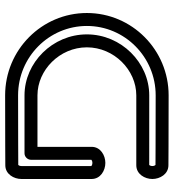

<svg xmlns="http://www.w3.org/2000/svg" viewBox="15 -661 671 741"><g transform="rotate(90 350.5 -290.5)"><path d="M617.9 -605C617.8 -605 509.4 -605.8 347.8 -605.8C172.6 -605.8 30.2 -464.4 30.2 -290.3C30.2 -116.2 172.6 25.2 347.8 25.2C509.4 25.2 617.9 24.5 617.9 24.5C652.1 24.5 670.8 -8.5 670.8 -37.6L670.8 -308.6C670.8 -343 637.9 -361.6 608.7 -361.6C579.6 -361.6 546.7 -343 546.7 -308.6L546.7 -99.6C492.1 -99.6 411.4 -99.6 347.8 -99.6C250.6 -99.6 162.7 -185.1 162.7 -290.3C162.7 -395.5 250.6 -481 347.8 -481C459.3 -481 617.8 -481 617.8 -481C652.2 -481 670.8 -513.9 670.8 -543C670.8 -572.1 652.1 -605 617.9 -605ZM616.7 -555.1C618 -553.9 620.8 -549.7 620.8 -543C620.8 -536.1 617.7 -531.8 616.8 -530.9C602.6 -531 454 -531 347.8 -531C222 -531 112.7 -422.9 112.7 -290.3C112.7 -157.7 222 -49.6 347.8 -49.6C421.8 -49.6 516.4 -49.6 571.7 -49.6C585.9 -49.6 596.7 -62.1 596.7 -74.6L596.7 -307.6C597.8 -308.8 602 -311.6 608.7 -311.6C615.6 -311.6 619.9 -308.5 620.8 -307.6L620.8 -37.6C620.8 -30.7 617.7 -26.4 616.7 -25.5C605.3 -25.5 500.3 -24.8 347.8 -24.8C200 -24.8 80.2 -144.1 80.2 -290.3C80.2 -436.5 200 -555.8 347.8 -555.8C500.8 -555.8 606.3 -555.1 616.7 -555.1Z"/></g></svg>

Font: Hi.
Style: Regular
Weight: 400
Designer: Mew Too, Robert Jablonski
Foundry: Cannot Into Space Fonts
Version: Version 1.996